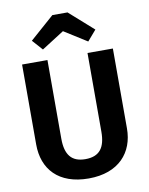

<svg xmlns="http://www.w3.org/2000/svg" viewBox="-107 -1092 921 1185"><g transform="rotate(-10 353.0 -499.0)"><path d="M211 -816 352 -906 495 -816 551 -881 400 -1015H305L153 -881ZM637 -747H478V-254C478 -153 440 -104 352 -104C266 -104 227 -153 227 -254V-747H68V-246C68 -91 163 17 352 17C541 17 637 -96 637 -246Z"/></g></svg>

Font: Glow Sans SC Normal
Style: Bold
Weight: 700
Designer: Ryoko NISHIZUKA (kana, bopomofo & ideographs); Paul D. Hunt (Latin, Greek & Cyrillic); Sandoll Communications, Soo-young
Version: Version 0.93